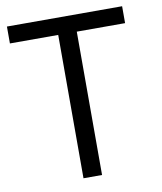

<svg xmlns="http://www.w3.org/2000/svg" viewBox="-84 -819 746 885"><g transform="rotate(-10 289.0 -376.0)"><path d="M547.9 -671.9H321.8V-1H234.9V-671.9H8.8V-751H547.9Z"/></g></svg>

Font: ø
Style: ø
Weight: 400
Designer: Samuel Oakes
Foundry: Samuel Oakes
Version: Version 1.000;PS 001.000;hotconv 1.0.88;makeotf.lib2.5.64775